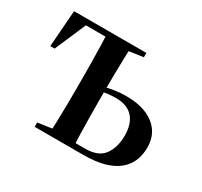

<svg xmlns="http://www.w3.org/2000/svg" viewBox="-104 -592 767 729"><g transform="rotate(30 280.0 -227.5)"><path d="M257 0 256 -24H328Q385 -24 409 -57Q433 -90 433 -142Q433 -193 408 -221Q383 -249 333 -249Q313 -249 294 -246.5Q275 -244 256 -239L264 -261Q286 -267 311 -271Q336 -275 362 -275Q418 -275 455 -258.5Q492 -242 511 -213.5Q530 -185 530 -145Q530 -115 520 -89Q510 -63 486.5 -42.5Q463 -22 425 -11Q387 0 331 0ZM180 0Q182 -24 183 -60Q184 -96 184.5 -135Q185 -174 185 -205V-249Q185 -281 184.5 -320Q184 -359 183 -395Q182 -431 180 -455H287Q285 -431 284 -395Q283 -359 282.5 -320Q282 -281 282 -249V-205Q282 -174 282.5 -135Q283 -96 284 -60Q285 -24 287 0ZM18 -295 30 -455H211V-431H69L101 -443L37 -295ZM120 0V-19L210 -32H257V0ZM224 -423V-455H347V-436L257 -423Z"/></g></svg>

Font: Source Serif 4 60pt SemiBold
Style: Regular
Weight: 600
Version: Version 4.004;hotconv 1.0.116;makeotfexe 2.5.65601